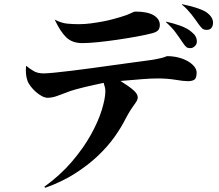

<svg xmlns="http://www.w3.org/2000/svg" viewBox="-20 -820 1040 913"><path d="M890 -752Q881 -763 870 -775Q859 -787 845 -798L846 -800Q884 -792 911.5 -783.5Q939 -775 958 -764Q993 -741 993 -712Q993 -698 986 -688Q979 -678 963 -678Q950 -678 943 -683.5Q936 -689 923 -707Q909 -728 890 -752ZM817 -663Q800 -687 769 -715L770 -717Q806 -709 838 -697.5Q870 -686 890 -669Q904 -658 910 -647Q916 -636 916 -622Q916 -610 906.5 -600.5Q897 -591 884 -591Q873 -591 866.5 -596Q860 -601 849 -617Q842 -627 834.5 -638.5Q827 -650 817 -663ZM110 -438Q105 -452 103.5 -470.5Q102 -489 104 -506H106Q111 -503 114.5 -499.5Q118 -496 123 -493Q128 -490 132.5 -487Q137 -484 142 -481Q161 -471 187 -471Q204 -471 239 -474.5Q274 -478 319.5 -483.5Q365 -489 416.5 -496Q468 -503 517.5 -510Q567 -517 609 -522.5Q651 -528 679 -532Q704 -535 721.5 -538.5Q739 -542 751 -545Q756 -547 760.5 -548Q765 -549 768 -551Q776 -553 775 -553Q803 -553 828.5 -546.5Q854 -540 873 -529Q892 -518 903.5 -504Q915 -490 915 -475Q915 -448 904 -441Q893 -434 873 -434Q854 -434 815 -440.5Q776 -447 729 -447Q697 -447 655 -443.5Q613 -440 553 -435Q599 -406 617 -389Q635 -372 635 -357Q635 -349 631 -341.5Q627 -334 619 -323Q615 -317 610.5 -311Q606 -305 601 -297Q596 -289 590.5 -279.5Q585 -270 579 -259Q558 -216 525 -169.5Q492 -123 445 -78.5Q398 -34 336 5.5Q274 45 195 73L191 68Q267 13 322 -51.5Q377 -116 412 -179Q447 -242 464 -297Q481 -352 481 -387Q481 -395 479 -404Q477 -413 473 -426Q424 -416 381 -405.5Q338 -395 314 -387Q300 -382 286 -376.5Q272 -371 258 -366Q230 -355 207 -355Q194 -355 179 -363Q164 -371 150 -383.5Q136 -396 125 -410.5Q114 -425 110 -438ZM240 -727Q272 -710 300.5 -707.5Q329 -705 354 -705Q384 -705 413.5 -709Q443 -713 469.5 -718Q496 -723 517.5 -729Q539 -735 553 -739Q570 -744 582 -748.5Q594 -753 602 -757Q612 -762 615 -763Q623 -765 622 -765Q681 -765 710.5 -747.5Q740 -730 740 -701Q740 -687 733 -677.5Q726 -668 704 -662Q674 -654 629.5 -646Q585 -638 537.5 -631Q490 -624 445.5 -619.5Q401 -615 371 -615Q324 -615 295.5 -642Q267 -669 240 -727Z"/></svg>

Font: XinYuGongZhangJiaSongA
Style: Regular
Weight: 900
Designer: XinYuGong
Foundry: Adobe Systems Incorporated
Version: Version 1.00